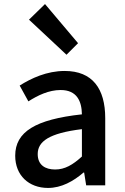

<svg xmlns="http://www.w3.org/2000/svg" viewBox="-20 -914 615 947"><path d="M217 13C283 13 342 -20 392 -63H395L405 0H499V-331C499 -477 436 -564 299 -564C211 -564 134 -528 77 -492L120 -414C167 -444 221 -470 279 -470C360 -470 383 -414 384 -350C155 -325 55 -264 55 -146C55 -49 122 13 217 13ZM252 -78C203 -78 166 -100 166 -154C166 -216 221 -257 384 -277V-142C339 -101 300 -78 252 -78ZM308 -644 365 -701 202 -894 123 -817Z"/></svg>

Font: Genne Gothic Medium
Style: Regular
Weight: 500
Designer: Ryoko NISHIZUKA (kana & ideographs); Paul D. Hunt (Latin, Greek & Cyrillic); Wenlong ZHANG (bopomofo); Sandoll Communica
Foundry: Adobe Systems Incorporated
Version: Version 1.004;PS 1.004;hotconv 16.6.51;makeotf.lib2.5.65220